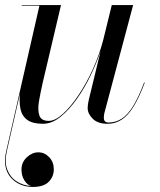

<svg xmlns="http://www.w3.org/2000/svg" viewBox="-46 -480 632 760"><path d="M524.5 -153.5 527 -153Q505.5 -95.5 483.5 -59.5Q461.5 -23.5 436.2 -6.8Q411 10 380 10Q341 10 321 -10Q301 -30 301 -52.5Q301 -58.5 302.2 -67.8Q303.5 -77 305.5 -85L352 -277Q336.5 -231 312.2 -180.5Q288 -130 257.2 -87Q226.5 -44 192.8 -17Q159 10 124 10Q82.5 10 61.5 -5.8Q40.5 -21.5 35 -48.8Q29.5 -76 33 -109.5L-19.5 121Q-28.5 161.5 -17.2 191.2Q-6 221 19.2 237.5Q44.5 254 76.5 256.5Q61.5 251.5 50.2 233.5Q39 215.5 39 191Q39 162.5 60 142.8Q81 123 105.5 123Q130.5 123 148.8 142.2Q167 161.5 167 190Q167 219 147 239.5Q127 260 83.5 260Q57 260 34.5 250.2Q12 240.5 -3.5 222.5Q-19 204.5 -24.2 178.8Q-29.5 153 -22 121L110 -457.5H40V-460H195.5L123 -152.5Q114 -113 108.2 -78.8Q102.5 -44.5 109.8 -23Q117 -1.5 147 -1.5Q172.5 -1.5 203.2 -29.5Q234 -57.5 265 -103.8Q296 -150 321.5 -206.2Q347 -262.5 362 -319.5L396.5 -460H481L367 -32Q366 -27.5 365.5 -22.8Q365 -18 365 -14Q365 5 383.5 5Q413 5 437 -11Q461 -27 482.2 -62.2Q503.5 -97.5 524.5 -153.5Z"/></svg>

Font: Bodoni Moda 72pt
Style: Italic
Weight: 400
Italic angle: -13°
Designer: Owen Earl
Foundry: indestructible type
Version: Version 2.005